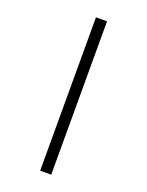

<svg xmlns="http://www.w3.org/2000/svg" viewBox="-180 -920 900 1174"><g transform="rotate(20 270.0 -333.0)"><path d="M234 -832H306V166H234Z"/></g></svg>

Font: hexguzrati15
Style: Regular
Weight: 400
Designer: Jelle Bosma - Monotype Design Team
Foundry: Monotype Imaging Inc.
Version: Version 2.006